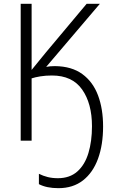

<svg xmlns="http://www.w3.org/2000/svg" viewBox="-20 -734 603 1002"><path d="M285 248Q223 248 183 227V173Q205 184 229 190Q253 196 282 196Q344 196 383.5 161Q423 126 441.5 64.5Q460 3 460 -75Q460 -194 408.5 -267Q357 -340 251 -340Q218 -340 190.5 -335.5Q163 -331 145 -325V0H88V-714H145V-369Q163 -391 182 -414.5Q201 -438 220 -461L432 -714H501L221 -385Q231 -387 242.5 -388Q254 -389 267 -389Q354 -388 409.5 -347.5Q465 -307 491.5 -236.5Q518 -166 518 -74Q518 22 491.5 94.5Q465 167 413 207.5Q361 248 285 248Z"/></svg>

Font: Noto Sans Mono SemiCondensed Light
Style: Regular
Weight: 300
Width: 4
Designer: Monotype Design Team
Foundry: Monotype Imaging Inc.
Version: Version 2.014; ttfautohint (v1.8.4.7-5d5b)